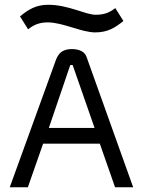

<svg xmlns="http://www.w3.org/2000/svg" viewBox="-20 -786 602 806"><path d="M382 -724C338 -724 268 -766 182 -766C131 -766 97 -745 64 -717L98 -663C121 -681 144 -692 180 -692C245 -692 321 -650 380 -650C432 -650 464 -670 498 -698L464 -752C441 -734 418 -724 382 -724ZM539 0 343 -548C335 -570 311 -580 281 -580C224 -579 218 -542 207 -513L21 0H97L161 -183H399L463 0ZM185 -249 275 -513H285L377 -249Z"/></svg>

Font: Charger
Style: Regular
Weight: 400
Designer: Jasper
Foundry: Cannot Into Space Fonts
Version: Version 0.98